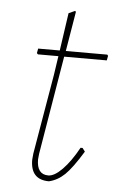

<svg xmlns="http://www.w3.org/2000/svg" viewBox="-47 -624 410 664"><g transform="rotate(5 158.0 -292.5)"><path d="M148 5Q84 5 84 -64L86 -86L133 -362L143 -429H72L68 -433L71 -449H146L165 -580L187 -590L190 -587L167 -449H311L314 -445L311 -429H163L106 -87L104 -67Q104 -15 144 -15Q165 -15 192.5 -43Q220 -71 247 -120H254L263 -108Q227 -49 202.5 -25.5Q178 -2 148 5Z"/></g></svg>

Font: Alegreya Sans SC Thin
Style: Italic
Weight: 100
Italic angle: -7°
Designer: Juan Pablo del Peral
Foundry: Huerta Tipografica
Version: Version 2.007